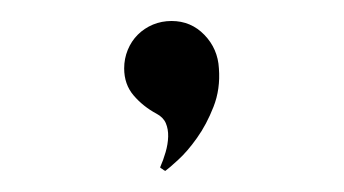

<svg xmlns="http://www.w3.org/2000/svg" viewBox="-20 -100 326 182"><path d="M131.8 58.6Q134.8 51.8 137 44.2Q139.2 36.6 139.4 29.5Q139.6 22.5 137.2 16.8Q134.8 11.2 128.4 7.8Q115.7 1 106.7 -9.5Q97.7 -20 97.7 -35.2Q97.7 -44.4 101.1 -52.7Q104.5 -61 110.6 -67.1Q116.7 -73.2 125 -76.7Q133.3 -80.1 142.6 -80.1Q161.1 -80.1 173.8 -66.9Q186.5 -53.7 187.5 -35.2Q189 -15.6 182.4 1.2Q175.8 18.1 166.7 30.8Q157.7 43.5 148.9 51.5Q140.1 59.6 136.7 62Q135.3 61.5 134.3 60.5Q131.8 59.1 131.8 58.6Z"/></svg>

Font: Montez
Style: Regular
Weight: 400
Designer: Astigmatic (AOETI)
Foundry: Astigmatic (AOETI)
Version: Version 1.001